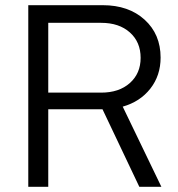

<svg xmlns="http://www.w3.org/2000/svg" viewBox="-20 -720 687 740"><path d="M89 0V-700H376Q476 -700 537.5 -644Q599 -588 599 -498Q599 -429 559.5 -378.5Q520 -328 453 -309L602 0H517L375 -299H166V0ZM370 -632H166V-363H370Q439 -363 480.5 -400Q522 -437 522 -497Q522 -558 480.5 -595Q439 -632 370 -632Z"/></svg>

Font: Red Hat Text
Style: Regular
Weight: 400
Designer: Pentagram / MCKL
Foundry: Pentagram / MCKL
Version: Version 1.005; Red Hat Text